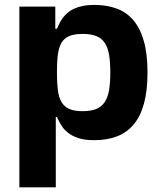

<svg xmlns="http://www.w3.org/2000/svg" viewBox="-20 -573 672 797"><path d="M60.4 204.5V-545.5H209.5V-453.8H216.3Q221.2 -464.8 227.1 -476.6Q233 -488.3 241.1 -499.3Q249.3 -510.3 260.5 -519.9Q271.7 -529.5 287.3 -536.8Q302.9 -544 323.5 -548.3Q344.1 -552.6 371.4 -552.6Q422.9 -552.6 464 -537.6Q505 -522.7 533.4 -489.3Q561.8 -456 577.1 -402.5Q592.3 -349.1 592.3 -272Q592.3 -197.1 577.8 -143.6Q563.2 -90.2 535 -56.5Q506.7 -22.7 465.6 -6.9Q424.4 8.9 371.1 8.9Q331.3 8.9 305.2 0.2Q279.1 -8.5 261.9 -22.2Q244.7 -35.9 234.4 -53.1Q224.1 -70.3 216.3 -87.4H211.6V204.5ZM216.3 -272.7Q216.3 -229.8 220.2 -199Q224.1 -168.3 235.6 -149Q247.2 -129.6 268.1 -120.6Q289.1 -111.5 323.2 -111.5Q357.6 -111.5 379.8 -120.7Q402 -130 415 -149.7Q427.9 -169.4 432.9 -199.9Q437.9 -230.5 437.9 -272.7Q437.9 -315 432.9 -345Q427.9 -375 415.1 -394.5Q402.3 -414.1 380.1 -423.1Q358 -432.2 323.2 -432.2Q289.1 -432.2 267.9 -423.5Q246.8 -414.8 235.4 -395.6Q224.1 -376.4 220.2 -346.2Q216.3 -316.1 216.3 -272.7Z"/></svg>

Font: Cannonade
Style: Bold
Weight: 700
Designer: Rasmus Andersson
Foundry: rsms
Version: Version 3.012;git-f93a4a705